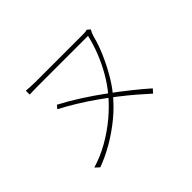

<svg xmlns="http://www.w3.org/2000/svg" viewBox="-130 -955 1260 1260"><g transform="rotate(-45 500.0 -325.0)"><path d="M785 -658Q780 -650 775 -639Q770 -628 766 -615Q751 -554 722.5 -488Q694 -422 660 -363Q626 -304 592 -262Q537 -193 470 -138Q403 -83 331.5 -41.5Q260 0 189 26L160 -1Q236 -23 310.5 -65Q385 -107 451 -162.5Q517 -218 567 -279Q608 -329 642.5 -389Q677 -449 702.5 -514Q728 -579 742 -641Q727 -641 691 -641Q655 -641 606.5 -641Q558 -641 506.5 -641Q455 -641 408 -641Q361 -641 327.5 -641Q294 -641 283 -641Q267 -641 253 -640.5Q239 -640 225.5 -640Q212 -640 199 -639V-675Q219 -674 239 -672.5Q259 -671 283 -671Q294 -671 327.5 -671Q361 -671 408 -671Q455 -671 506.5 -671Q558 -671 604.5 -671Q651 -671 684.5 -671Q718 -671 728 -671Q740 -671 748.5 -672Q757 -673 764 -676ZM278 -466Q349 -429 422 -382Q495 -335 564 -284.5Q633 -234 693.5 -185.5Q754 -137 799 -97L776 -71Q739 -105 694 -143.5Q649 -182 597.5 -222Q546 -262 490 -301.5Q434 -341 375.5 -377Q317 -413 259 -443Z"/></g></svg>

Font: Noto Sans SC Thin
Style: Regular
Weight: 100
Designer: Ryoko NISHIZUKA 西塚涼子 (kana, bopomofo & ideographs); Paul D. Hunt (Latin, Greek & Cyrillic); Sandoll Communications 산돌커뮤니
Foundry: Adobe
Version: Version 2.004-H2;hotconv 1.0.118;makeotfexe 2.5.65603